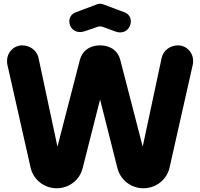

<svg xmlns="http://www.w3.org/2000/svg" viewBox="-20 -1008 1080 1036"><path d="M627.9 -833C660.2 -833 686 -857.9 686 -894C686 -915 673.3 -933.1 653.3 -940.9L536.1 -984.9C531.2 -986.8 526.4 -987.8 520 -987.8C515.1 -987.8 509.3 -986.8 503.9 -984.9L387.2 -940.9C367.2 -933.1 354 -915 354 -894C354 -858.9 378.9 -835 412.1 -835C419.9 -835 429.2 -836.9 438 -839.8L505.4 -862.8C510.3 -864.7 514.2 -865.7 519 -865.7C523.9 -865.7 530.3 -864.7 535.2 -862.8L603 -837.9C611.3 -835 620.1 -833 627.9 -833ZM286.1 7.8C353 7.8 410.2 -37.1 425.8 -100.1L520 -471.2L613.8 -100.1C629.9 -37.1 687 7.8 753.9 7.8C823.2 7.8 880.9 -40 895 -104L1020 -658.2C1022 -665 1022 -671.9 1022 -679.2C1022 -727.1 984.9 -763.2 940.9 -763.2C895 -763.2 859.9 -732.9 852.1 -694.8L750 -216.8L628.9 -685.1C617.2 -731.9 578.1 -763.2 520 -763.2C461.9 -763.2 422.9 -731.9 411.1 -685.1L290 -216.8L188 -694.8C180.2 -732.9 145 -763.2 99.1 -763.2C55.2 -763.2 18.1 -727.1 18.1 -679.2C18.1 -671.9 18.1 -665 20 -658.2L145 -104C159.2 -40 216.8 7.8 286.1 7.8Z"/></svg>

Font: Jellee Bold
Style: Regular
Weight: 700
Designer: Alfredo Marco Pradil
Foundry: Hanken Design Co.
Version: Version 1.223;hotconv 1.0.109;makeotfexe 2.5.65596